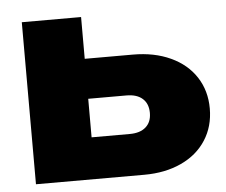

<svg xmlns="http://www.w3.org/2000/svg" viewBox="-45 -623 795 675"><g transform="rotate(-5 352.0 -286.0)"><path d="M55.4 -571.8H264.6V-51.6L201.1 -147.3H399.5Q436 -147.3 456.1 -165.1Q476.2 -182.8 476.2 -215.1Q476.2 -247.5 456.2 -265.4Q436.3 -283.3 399.5 -283.3H199.2V-424.4H434.7Q509.9 -424.4 567.2 -397.9Q624.6 -371.5 656 -323.3Q687.4 -275 687.4 -212.2Q687.4 -149 656.3 -100.8Q625.2 -52.5 568.5 -26.3Q511.8 0 437.7 0H55.4Z"/></g></svg>

Font: Unbounded Variable
Style: Regular
Weight: 400
Designer: Luke Prowse, Jean-Baptiste Morizot, Fátima Lázaro, Florian Runge
Foundry: NaN
Version: Version 1.600;FEAKit 1.0